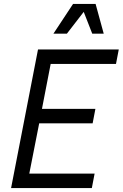

<svg xmlns="http://www.w3.org/2000/svg" viewBox="-20 -950 620 970"><path d="M36 0H444L458 -73H128L178 -327H448L462 -400H192L236 -627H566L580 -700H172ZM250 -780H318L403 -890L446 -780H504L463 -930H349Z"/></svg>

Font: Uncut Sans
Style: Italic
Weight: 400
Italic angle: -11°
Designer: Kasper Nordkvist
Foundry: UNCUT.wtf
Version: Version 1.304;Glyphs 3.2 (3246)